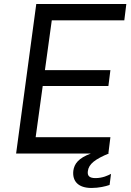

<svg xmlns="http://www.w3.org/2000/svg" viewBox="-20 -762 651 953"><path d="M344 85C338 137 368 171 434 171C471 171 504 163 524 156L531 101C516 109 489 122 454 122C424 122 413 111 416 88C420 52 452 28 522 -1H518L528 -81H157L192 -335H518L528 -414H203L237 -661H597L607 -742H160L60 0H431C369 23 349 51 344 85Z"/></svg>

Font: Cheyenne Sans
Style: Italic
Weight: 400
Italic angle: -8.13011°
Designer: The Public Sans project authors (U.S. Web Design System), Libre Franklin designed by Pablo Impallari and Rodrigo Fuenzal
Foundry: The Cheyenne Sans Project Authors
Version: Version 2.007